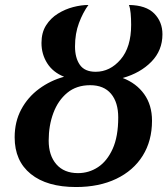

<svg xmlns="http://www.w3.org/2000/svg" viewBox="-20 -744 677 773"><path d="M286 9Q169 9 104 -43.5Q39 -96 39 -191Q39 -254 65.5 -303.5Q92 -353 137.5 -386.5Q183 -420 238 -435Q193 -453 170 -489.5Q147 -526 147 -571Q147 -613 165.5 -642Q184 -671 213 -689Q242 -707 274.5 -715.5Q307 -724 336 -724Q314 -694 298 -651.5Q282 -609 282 -557Q282 -511 301.5 -483Q321 -455 365 -455Q423 -455 465.5 -504.5Q508 -554 508 -644Q508 -669 506 -690.5Q504 -712 499 -724Q568 -723 601 -689.5Q634 -656 634 -606Q634 -541 589.5 -495.5Q545 -450 474 -430Q529 -409 560.5 -365Q592 -321 592 -258Q592 -177 554.5 -117Q517 -57 448 -24Q379 9 286 9ZM294 -47Q338 -47 374.5 -71Q411 -95 433.5 -144.5Q456 -194 456 -271Q456 -332 427 -366.5Q398 -401 343 -401Q288 -401 251 -370.5Q214 -340 195 -289.5Q176 -239 176 -178Q176 -118 207 -82.5Q238 -47 294 -47Z"/></svg>

Font: Noto Serif SemiCondensed SemiBold
Style: Italic
Weight: 600
Width: 4
Italic angle: -12°
Designer: Monotype Design Team
Foundry: Monotype Imaging Inc.
Version: Version 2.014; ttfautohint (v1.8.4.7-5d5b)